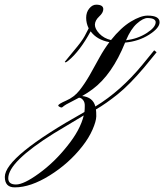

<svg xmlns="http://www.w3.org/2000/svg" viewBox="-312 -412 698 816"><path d="M-276.9 345.7Q-276.9 372.1 -244.1 372.1Q-210.9 372.1 -146.5 325.2Q-81.5 278.3 -26.4 209Q29.3 140.1 43.9 78.6L-83 154.8Q-276.9 275.9 -276.9 345.7ZM349.6 -317.9Q349.6 -325.2 341.8 -330.1Q334 -335 315.4 -335.4Q296.4 -335.4 270 -312Q243.7 -288.6 223.6 -240.7Q273.4 -247.1 311.5 -271.5Q349.6 -295.9 349.6 -317.9ZM-249 384.3Q-291.5 384.8 -291.5 339.8Q-291.5 253.4 46.9 64Q48.3 53.7 48.3 38.1Q48.8 22.5 41 13.2Q33.2 3.4 24.4 3.4H23.4Q8.3 11.7 -5.4 18.6Q-19 25.4 -30.3 31.7Q-41.5 38.6 -44.4 41.5Q-47.9 44.9 -50.8 44.9Q-53.7 44.9 -59.1 42Q-64.5 39.1 -64.5 36.6Q-64.5 30.3 -30.8 15.6Q2.9 1 25.4 -27.3Q47.9 -55.7 69.8 -93.8L111.3 -168.5Q129.9 -202.1 152.8 -232.9Q99.6 -242.7 73.2 -278.8Q27.3 -194.3 -21.5 -154.3Q-30.3 -147 -33.2 -147Q-36.1 -147 -36.6 -149.4L3.4 -198.2Q36.1 -236.8 47.9 -258.8L64.9 -291.5Q54.2 -313 54.2 -336.4Q54.2 -359.9 67.4 -376Q80.6 -392.1 96.7 -392.1Q127 -392.1 127 -373Q127 -357.9 109.4 -341.8Q91.8 -325.2 91.3 -307.1Q91.3 -289.1 110.4 -269Q129.4 -249 159.7 -241.7Q202.1 -294.9 244.1 -320.3Q286.1 -345.7 315.4 -345.7Q366.2 -345.7 366.2 -317.4Q366.2 -293 321.8 -264.6Q277.3 -236.3 219.7 -231Q164.6 -94.7 82 -33.2Q59.1 -16.1 37.1 -3.9Q83 1 93.3 40.5Q201.2 -24.9 293.9 -137.7L343.3 -198.2L353.5 -189.9L300.3 -125Q238.3 -51.8 188.5 -11.7Q138.7 28.3 95.7 53.2Q97.2 61.5 97.2 82.5Q96.7 103.5 81.1 139.2Q65.4 174.8 38.1 209.5Q-19 282.7 -100.6 333.5Q-182.1 384.3 -249 384.3Z"/></svg>

Font: PinyonScript
Style: Regular
Weight: 400
Designer: Nicole Fally
Foundry: Nicole Fally
Version: Version 1.005